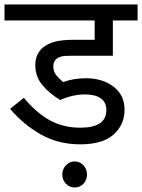

<svg xmlns="http://www.w3.org/2000/svg" viewBox="-20 -642 632 854"><path d="M358 -222Q329 -222 300 -215Q271 -208 248 -197Q201 -225 169 -263Q137 -301 137 -352Q137 -380 147 -400Q157 -420 174 -433Q197 -450 228 -457.5Q259 -465 308 -465H401V-551H0V-622H592V-551H482V-394H298Q267 -394 254 -391Q241 -388 232 -381Q217 -369 217 -347Q217 -323 231 -306.5Q245 -290 261 -277Q307 -294 362 -294Q436 -294 485 -256.5Q534 -219 534 -154Q534 -87 485 -43.5Q436 0 337 0Q239 0 161.5 -44Q84 -88 25 -158L86 -207Q143 -139 202.5 -106.5Q262 -74 337 -74Q453 -74 453 -152Q453 -187 428.5 -204.5Q404 -222 358 -222ZM257 134Q257 110 273.5 93Q290 76 312 76Q335 76 351 93Q367 110 367 134Q367 159 351 175.5Q335 192 312 192Q290 192 273.5 175.5Q257 159 257 134Z"/></svg>

Font: Go Noto Current
Style: Regular
Weight: 400
Designer: Monotype Design Team
Foundry: Monotype Imaging Inc.
Version: Version 2.007; ttfautohint (v1.8) -l 8 -r 50 -G 200 -x 14 -D